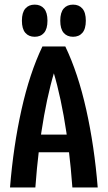

<svg xmlns="http://www.w3.org/2000/svg" viewBox="-20 -831 478 851"><path d="M168 -625H269.5Q326.2 -506.8 362.3 -344.7Q398.4 -182.6 413.1 0H300.8Q288.1 -173.8 262.2 -317.9Q236.3 -461.9 200.2 -563.5H237.3Q201.2 -461.9 175.3 -317.9Q149.4 -173.8 136.7 0H24.4Q39.1 -182.6 75.2 -344.7Q111.3 -506.8 168 -625ZM344.7 -234.4V-156.2H94.7V-234.4ZM77.1 -739.3Q77.1 -775.4 92.3 -793Q107.4 -810.5 133.8 -810.5Q160.2 -810.5 175.3 -793Q190.4 -775.4 190.4 -739.3Q190.4 -703.1 175.3 -685.5Q160.2 -668 133.8 -668Q107.4 -668 92.3 -685.5Q77.1 -703.1 77.1 -739.3ZM247.1 -739.3Q247.1 -775.4 262.2 -793Q277.3 -810.5 303.7 -810.5Q330.1 -810.5 345.2 -793Q360.4 -775.4 360.4 -739.3Q360.4 -703.1 345.2 -685.5Q330.1 -668 303.7 -668Q277.3 -668 262.2 -685.5Q247.1 -703.1 247.1 -739.3Z"/></svg>

Font: Sudo Var
Style: Regular
Weight: 400
Monospace: yes
Designer: Jens Kutilek
Foundry: Jens Kutilek
Version: Version 0.065;FEAKit 1.0